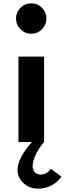

<svg xmlns="http://www.w3.org/2000/svg" viewBox="-20 -851 388 1150"><path d="M90.5 0H244V-512H90.5ZM167.5 -649Q205 -649 231.5 -675.8Q258 -702.5 258 -740.5Q258 -777.5 231.5 -804.2Q205 -831 167.5 -831Q129.5 -831 102.8 -804.2Q76 -777.5 76 -740.5Q76 -702.5 102.8 -675.8Q129.5 -649 167.5 -649ZM211 279Q251 279 288 259.8Q325 240.5 348 207L285 160Q259.5 194.5 224 194.5Q200 194.5 187.8 180Q175.5 165.5 175.5 144Q175.5 115.5 193.8 76Q212 36.5 243.5 0H171.5Q85 96.5 85 166.5Q85 213 120.8 246Q156.5 279 211 279Z"/></svg>

Font: Spartan
Style: Bold
Weight: 700
Designer: Matt Bailey, Mirko Velimirovic
Foundry: Matt Bailey
Version: Version 1.003; ttfautohint (v1.8.3)